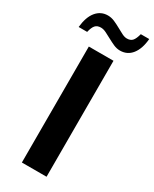

<svg xmlns="http://www.w3.org/2000/svg" viewBox="-227 -948 807 1004"><g transform="rotate(30 177.0 -446.0)"><path d="M100.1 -700.2H249V0H100.1ZM2.9 -762.2Q9.3 -825.2 36.6 -858.2Q64 -891.1 106 -891.1Q126.5 -891.1 146.2 -882.6Q166 -874 184.6 -863.5Q203.1 -853 220 -844.5Q236.8 -835.9 251 -835.9Q272.9 -835.9 284.2 -848.9Q295.4 -861.8 303.2 -892.1H354Q349.1 -832 322.3 -797.6Q295.4 -763.2 251 -763.2Q231.4 -763.2 212.2 -771.7Q192.9 -780.3 174.3 -790.5Q155.8 -800.8 138.4 -809.3Q121.1 -817.9 106 -817.9Q84 -817.9 72.5 -804.9Q61 -792 54.2 -762.2Z"/></g></svg>

Font: Droid Arabic Kufi
Style: Bold
Weight: 700
Designer: Pascal Zoghbi
Foundry: Irfont.ir
Version: Version 1.00 February 28, 2013, initial release